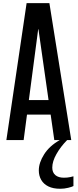

<svg xmlns="http://www.w3.org/2000/svg" viewBox="-20 -879 487 1205"><path d="M20 0 147 -859.4H290L427.2 0H320.8L297.9 -159.7H149.4L128.4 0ZM161.1 -251H284.7L221.2 -695.8H219.7ZM358.4 305.7Q313.5 305.7 283.7 291Q253.9 276.4 238.8 250.2Q223.6 224.1 223.6 190.4Q223.6 142.1 257.1 89.4Q290.5 36.6 355.5 0H401.4Q360.8 41 334.5 87.4Q308.1 133.8 308.1 172.9Q308.1 203.6 327.4 220Q346.7 236.3 381.3 236.3Q403.8 236.3 420.9 232.4Q438 228.5 440.9 227.5V288.6Q432.6 293.5 408 299.6Q383.3 305.7 358.4 305.7Z"/></svg>

Font: Antonio SemiBold
Style: Regular
Weight: 600
Designer: Vernon Adams
Foundry: Vernon Adams
Version: Version 1.002